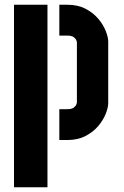

<svg xmlns="http://www.w3.org/2000/svg" viewBox="-20 -590 521 809"><path d="M230 0V-130H264Q282 -130 290.5 -136.5Q299 -143 301.5 -149.5Q304 -156 304 -157V-413Q304 -414 301.5 -420.5Q299 -427 290.5 -433.5Q282 -440 264 -440H230V-570H264Q308 -570 340.5 -553Q373 -536 394 -511Q415 -486 425.5 -459.5Q436 -433 436 -415V-155Q436 -137 425.5 -110.5Q415 -84 394 -59Q373 -34 340.5 -17Q308 0 264 0ZM39 199V-570H180V199Z"/></svg>

Font: Stick No Bills ExtraLight ExtraBold
Style: Regular
Weight: 800
Version: Version 2.000